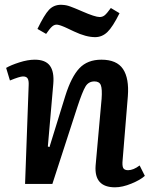

<svg xmlns="http://www.w3.org/2000/svg" viewBox="-20 -777 643 811"><path d="M381.8 -620.1Q343.3 -620.1 293 -644Q289.6 -645.5 282.5 -648.9Q275.4 -652.3 272.2 -653.8Q269 -655.3 262.9 -658.2Q256.8 -661.1 253.7 -662.4Q250.5 -663.6 245.4 -665.8Q240.2 -668 237.3 -668.9Q234.4 -669.9 230.7 -670.9Q227.1 -671.9 224.4 -672.4Q221.7 -672.9 219.2 -672.9Q209 -672.9 200 -665Q190.9 -657.2 174.8 -633.8L138.2 -654.8Q167 -714.4 187 -735.6Q207 -756.8 237.8 -756.8Q241.7 -756.8 245.8 -756.3Q250 -755.9 253.4 -755.6Q256.8 -755.4 261.5 -754.2Q266.1 -752.9 269 -752.2Q272 -751.5 277.6 -749.3Q283.2 -747.1 285.9 -746.1Q288.6 -745.1 295.4 -742.4Q302.2 -739.7 304.9 -738.5Q307.6 -737.3 315.7 -733.9Q323.7 -730.5 327.1 -729Q381.8 -705.1 400.9 -705.1Q413.1 -705.1 422.4 -712.6Q431.6 -720.2 448.2 -743.2L484.9 -721.2Q456.1 -663.1 433.6 -641.6Q411.1 -620.1 381.8 -620.1ZM591.8 -34.2Q573.2 -17.1 535.2 -1.5Q497.1 14.2 465.8 14.2Q377.4 14.2 383.8 -77.1L409.2 -359.9Q412.1 -400.9 406 -417Q399.9 -433.1 378.9 -433.1Q354 -433.1 341.1 -411.6Q328.1 -390.1 307.1 -326.2L201.2 0H85.9L101.1 -417Q102.1 -436.5 96.9 -445.3Q91.8 -454.1 77.1 -454.1Q63.5 -454.1 22 -437L5.9 -490.2Q25.9 -502 61.5 -513.4Q97.2 -524.9 127 -524.9Q171.9 -524.9 190.7 -499.5Q209.5 -474.1 205.1 -422.9L182.1 -158.2L189 -155.8L255.9 -372.1Q281.2 -452.6 315.4 -488.8Q349.6 -524.9 408.2 -524.9Q473.1 -524.9 499.5 -485.6Q525.9 -446.3 520 -370.1L498 -101.1Q495.6 -77.6 500.2 -67.9Q504.9 -58.1 521 -58.1Q543.5 -58.1 569.8 -78.1Z"/></svg>

Font: Literata Book SemiBold
Style: Italic
Weight: 600
Italic angle: -3°
Designer: Latin by Veronika Burian and Jose Scaglione. Greek by Irene Vlachou. Cyrillic by Vera Evstafieva
Foundry: TypeTogether
Version: Version 1.003;PS 001.003;hotconv 1.0.88;makeotf.lib2.5.64775